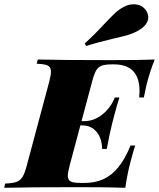

<svg xmlns="http://www.w3.org/2000/svg" viewBox="-69 -890 753 910"><path d="M0 0ZM427.7 -778.8Q458 -811 477.1 -828.6Q496.1 -846.2 518.6 -857.9Q539.6 -869.6 564.5 -869.6Q607.4 -869.6 626.5 -835Q633.8 -820.8 633.8 -808.1Q633.8 -771 581.5 -742.2Q562 -731.4 538.1 -724.4Q514.2 -717.3 472.7 -708Q391.6 -689 339.4 -671.9L332.5 -684.1Q373 -719.7 427.7 -778.8ZM664.1 -607.9Q639.2 -543.9 626 -490.2Q622.1 -474.1 616.7 -446.8L612.8 -428.2H590.8Q592.3 -444.3 592.3 -458.5Q592.3 -585 470.2 -585H466.8Q431.6 -585 414.6 -579.3Q397.5 -573.7 387.2 -556.9Q377 -540 367.2 -502L317.4 -315.9H332Q363.3 -315.9 392.1 -331.5Q420.9 -347.2 442.4 -372.8Q463.9 -398.4 475.1 -428.2H497.1Q485.8 -394.5 470.7 -336.4L462.9 -306.2Q451.7 -263.7 437 -184.1H415Q415 -210.4 405.8 -235.8Q396.5 -261.2 374.8 -278.6Q353 -295.9 317.9 -295.9H312L261.2 -106Q252.4 -71.8 252.4 -57.1Q252.4 -43 259 -35.6Q265.6 -28.3 279.3 -25.6Q293 -22.9 317.9 -22.9H331.1Q380.4 -22.9 419.4 -40Q458.5 -57.1 490.7 -95.9Q522.9 -134.8 549.8 -200.2H571.8Q565.4 -183.1 550.8 -127.9Q535.2 -70.8 524.9 0Q457 -2.9 298.8 -2.9Q66.9 -2.9 -48.8 0L-44.9 -20Q-8.8 -21.5 9 -27.8Q26.9 -34.2 37.6 -51.3Q48.3 -68.4 58.1 -106L164.1 -502Q172.4 -533.7 172.4 -549.8Q172.4 -564.9 165.5 -572.8Q158.7 -580.6 144.8 -583.7Q130.9 -586.9 105 -587.9L109.9 -607.9Q225.1 -605 457 -605Q601.1 -605 664.1 -607.9Z"/></svg>

Font: TypoPRO Playfair Display SC
Style: Italic
Weight: 900
Italic angle: -14°
Designer: Claus Eggers Sørensen
Foundry: Claus Eggers Sørensen
Version: Version 1.004;PS 001.004;hotconv 1.0.70;makeotf.lib2.5.58329